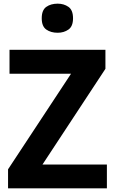

<svg xmlns="http://www.w3.org/2000/svg" viewBox="-20 -1029 630 1049"><path d="M24 0V-104L368 -626H32V-757H556V-653L212 -130H564V0ZM295 -850Q258 -850 233 -867.5Q208 -885 208 -929Q208 -974 233 -991.5Q258 -1009 295 -1009Q329 -1009 354 -991.5Q379 -974 379 -929Q379 -885 354 -867.5Q329 -850 295 -850Z"/></svg>

Font: Menbere
Style: Regular
Weight: 400
Designer: Aleme Tadesse
Foundry: Sorkin Type Co
Version: Version 1.000